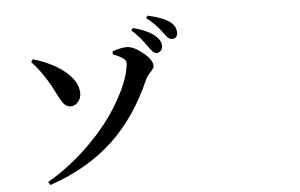

<svg xmlns="http://www.w3.org/2000/svg" viewBox="-56 -901 1613 1034"><g transform="rotate(-5 750.0 -384.5)"><path d="M175.8 46.9 165 30.3Q305.7 -52.7 418 -170.9Q517.6 -274.4 578.1 -387.7Q634.8 -490.2 641.6 -567.4Q643.6 -583 628.9 -595.7Q613.3 -608.4 571.3 -625L572.3 -640.6Q623 -658.2 651.4 -657.2Q688.5 -655.3 736.8 -615.7Q785.2 -576.2 785.2 -543.9Q785.2 -532.2 765.6 -511.7Q745.1 -490.2 738.3 -473.6Q655.3 -282.2 523.4 -156.2Q383.8 -23.4 175.8 46.9ZM321.3 -365.2Q299.8 -365.2 282.2 -386.7Q271.5 -400.4 251 -440.4Q235.4 -472.7 225.6 -489.3Q182.6 -566.4 129.9 -622.1L140.6 -635.7Q240.2 -606.4 303.7 -556.6Q377.9 -499 378.9 -431.6Q378.9 -404.3 361.8 -384.8Q344.7 -365.2 321.3 -365.2ZM806.6 -611.3Q790 -611.3 765.6 -648.4Q725.6 -706.1 682.6 -744.1L691.4 -756.8Q778.3 -733.4 813.5 -699.2Q839.8 -675.8 839.8 -646.5Q839.8 -631.8 830.6 -621.6Q821.3 -611.3 806.6 -611.3ZM897.5 -679.7Q885.7 -679.7 875 -688.5Q869.1 -694.3 854.5 -713.9Q852.5 -716.8 851.1 -718.3Q849.6 -719.7 846.7 -724.6Q811.5 -770.5 767.6 -803.7L776.4 -816.4Q860.4 -796.9 895.5 -770.5Q926.8 -745.1 926.8 -712.4Q926.8 -679.7 897.5 -679.7Z"/></g></svg>

Font: Bpmf GenRyu Min B
Style: B
Weight: 700
Foundry: But Ko
Version: Version 1.320